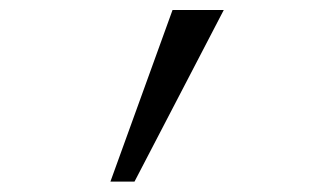

<svg xmlns="http://www.w3.org/2000/svg" viewBox="-20 -713 626 377"><path d="M196.8 -356.4 318.8 -693.4H419.4L244.1 -356.4Z"/></svg>

Font: CaskaydiaMono NF Light
Style: Regular
Weight: 300
Designer: Aaron Bell
Foundry: Saja Typeworks
Version: Version 2111.001; ttfautohint (v1.8.4);Nerd Fonts 3.1.1